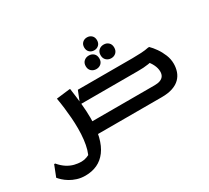

<svg xmlns="http://www.w3.org/2000/svg" viewBox="-228 -1096 1822 1674"><g transform="rotate(-30 682.5 -259.0)"><path d="M445 -121H1108Q1143 -121 1165.5 -130Q1188 -139 1199.5 -156.5Q1211 -174 1211 -201Q1211 -234 1194 -269.5Q1177 -305 1150 -332L1212 -320Q1176 -312 1150 -308Q1124 -304 1099.5 -302.5Q1075 -301 1043 -301H461L509 -422H1060Q1104 -422 1148 -424.5Q1192 -427 1222 -434H1234Q1259 -410 1285 -373Q1311 -336 1329 -292Q1347 -248 1347 -201Q1347 -160 1334.5 -123.5Q1322 -87 1294 -59Q1266 -31 1220.5 -15.5Q1175 0 1111 0H445ZM805 -648Q778 -648 759.5 -665.5Q741 -683 741 -713Q741 -743 759.5 -760.5Q778 -778 805 -778Q833 -778 851.5 -760.5Q870 -743 870 -713Q870 -683 851.5 -665.5Q833 -648 805 -648ZM900 -514Q871 -514 851 -532.5Q831 -551 831 -583Q831 -615 851 -633Q871 -651 900 -651Q929 -651 948.5 -633Q968 -615 968 -583Q968 -551 948.5 -532.5Q929 -514 900 -514ZM740 -497Q711 -497 691 -515Q671 -533 671 -565Q671 -597 691 -615Q711 -633 740 -633Q769 -633 788.5 -615Q808 -597 808 -565Q808 -533 788.5 -515Q769 -497 740 -497ZM16 36Q49 75 83.5 97Q118 119 153.5 128Q189 137 224 137Q252 137 278.5 127Q305 117 327 103L288 143Q306 115 318 73.5Q330 32 336 -19.5Q342 -71 342 -130Q342 -183 338 -236Q334 -289 327.5 -342Q321 -395 312 -446L444 -462H454Q466 -379 474 -300Q482 -221 482 -156Q482 -48 462 30.5Q442 109 404 160Q366 211 313 235.5Q260 260 193 260Q149 260 111 248Q73 236 43.5 218Q14 200 -6.5 181Q-27 162 -38 148L6 36Z"/></g></svg>

Font: Kufam SemiBold
Style: Italic
Weight: 600
Italic angle: -11°
Designer: Artur Schmal
Foundry: Original Type
Version: Version 1.301; ttfautohint (v1.8.3)